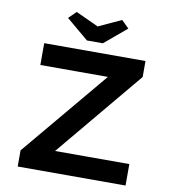

<svg xmlns="http://www.w3.org/2000/svg" viewBox="-96 -984 949 1066"><g transform="rotate(10 379.0 -451.0)"><path d="M76 0V-91L513 -613L554 -577H102V-700H673V-610L237 -87L196 -121H684V0ZM333 -756 208 -861 250 -902 393 -836H363L506 -902L548 -861L423 -756Z"/></g></svg>

Font: Lexend Exa Medium
Style: Regular
Weight: 500
Designer: Bonnie Shaver-Troup, Thomas Jockin
Foundry: Lexend
Version: Version 1.007